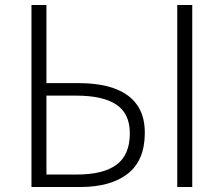

<svg xmlns="http://www.w3.org/2000/svg" viewBox="-20 -749 896 769"><path d="M166 -729V-416H297Q357 -416 405.5 -404.5Q454 -393 488.5 -369Q523 -345 541.5 -307.5Q560 -270 560 -217Q560 -107 492 -53.5Q424 0 301 0H106V-729ZM166 -50H288Q394 -50 447 -89.5Q500 -129 500 -215Q500 -294 446 -330Q392 -366 285 -366H166ZM750 -729V0H690V-729Z"/></svg>

Font: Kinto Sans Light
Style: Regular
Weight: 300
Designer: Authors: Ryoko NISHIZUKA  (kana & ideographs); Paul D. Hunt (Latin, Greek & Cyrillic); Wenlong ZHANG  (bopomofo); Sandol
Foundry: Adobe Systems Incorporated, ookami Inc.
Version: Version 0.001